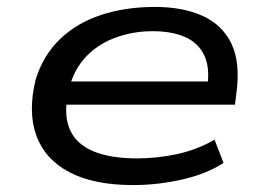

<svg xmlns="http://www.w3.org/2000/svg" viewBox="-20 -525 772 554"><path d="M364 9Q251 9 180.5 -28Q110 -65 85 -133.5Q60 -202 83 -296Q105 -366 153.5 -412.5Q202 -459 272 -482Q342 -505 427 -505Q508 -505 565 -479Q622 -453 648 -398.5Q674 -344 662 -255L658 -223H146L157 -290H606L577 -267Q587 -327 570 -364Q553 -401 514.5 -418Q476 -435 420 -435Q362 -435 309.5 -415Q257 -395 222 -354.5Q187 -314 175 -251V-249Q164 -188 183 -148Q202 -108 250.5 -88Q299 -68 376 -68Q434 -68 491.5 -80.5Q549 -93 599 -122L625 -55Q576 -23 505.5 -7Q435 9 364 9Z"/></svg>

Font: Nunito Sans 7pt Expanded
Style: Italic
Weight: 400
Width: 7
Italic angle: -9°
Designer: Vernon Adams
Foundry: Vernon Adams
Version: Version 3.101;gftools[0.9.27]